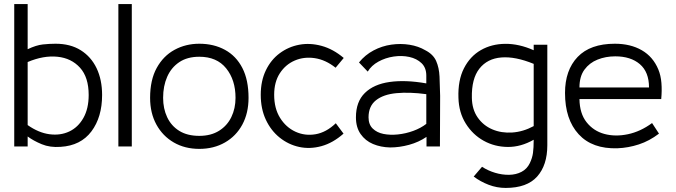

<svg xmlns="http://www.w3.org/2000/svg" viewBox="-20 -720 3323 944"><path d="M482 -253Q482 -144 429.5 -74Q377 -4 278 2Q226 6 185 -11Q144 -28 116 -49V0H50V-700H116V-478Q158 -498 190.5 -501.5Q223 -505 253 -505Q326 -505 377 -473Q428 -441 455 -384.5Q482 -328 482 -253ZM416 -253Q416 -340 373.5 -387Q331 -434 262.5 -441Q194 -448 116 -415V-105Q170 -67 223.5 -60Q277 -53 320.5 -73.5Q364 -94 390 -140Q416 -186 416 -253Z M628 0H562V-700H628Z M960 12Q889 12 834.5 -19.5Q780 -51 749 -107.5Q718 -164 718 -239Q718 -327 750.5 -386Q783 -445 838 -475Q893 -505 960 -505Q1031 -505 1086 -475Q1141 -445 1171.5 -386Q1202 -327 1202 -239Q1202 -164 1171.5 -107.5Q1141 -51 1086 -19.5Q1031 12 960 12ZM960 -52Q1017 -52 1057 -77Q1097 -102 1117.5 -144.5Q1138 -187 1138 -239Q1138 -327 1092 -384Q1046 -441 960 -441Q901 -441 861.5 -414.5Q822 -388 802 -342.5Q782 -297 782 -239Q782 -186 802 -143.5Q822 -101 861.5 -76.5Q901 -52 960 -52Z M1669 -63Q1617 -17 1560.5 -1.5Q1504 14 1451 2.5Q1398 -9 1355 -43.5Q1312 -78 1287 -131.5Q1262 -185 1262 -254Q1262 -322 1287 -374Q1312 -426 1355 -458Q1398 -490 1451 -500Q1504 -510 1561 -494.5Q1618 -479 1670 -435L1630 -387Q1581 -426 1528 -434Q1475 -442 1429.5 -422.5Q1384 -403 1356 -360Q1328 -317 1328 -254Q1328 -187 1357 -140.5Q1386 -94 1432.5 -72.5Q1479 -51 1531.5 -60Q1584 -69 1631 -114Z M1898 5Q1852 4 1814 -12Q1776 -28 1753 -61Q1730 -94 1730 -143Q1730 -220 1774 -263Q1818 -306 1896 -317Q1974 -328 2076 -310V-348Q2076 -387 2052.5 -409.5Q2029 -432 1992.5 -440Q1956 -448 1915.5 -442Q1875 -436 1840.5 -417Q1806 -398 1788 -368L1745 -413Q1775 -450 1816.5 -472Q1858 -494 1904 -500.5Q1950 -507 1993.5 -500Q2037 -493 2071 -473Q2110 -453 2124.5 -420Q2139 -387 2141 -343.5Q2143 -300 2144 -249L2143 0H2077V-47Q2039 -21 1991.5 -8Q1944 5 1898 5ZM2076 -111V-257Q1994 -268 1929.5 -262Q1865 -256 1828.5 -227Q1792 -198 1792 -143Q1792 -108 1812.5 -88Q1833 -68 1865.5 -61.5Q1898 -55 1936.5 -59Q1975 -63 2012 -76.5Q2049 -90 2076 -111Z M2466 204Q2423 204 2382.5 188.5Q2342 173 2309 148L2350 100Q2379 119 2414 129.5Q2449 140 2483 139.5Q2517 139 2544 125Q2571 111 2585 82Q2597 57 2600.5 32Q2604 7 2604 -33Q2541 3 2476.5 2.5Q2412 2 2358 -28Q2304 -58 2270 -112.5Q2236 -167 2234 -239Q2231 -325 2261 -384Q2291 -443 2344 -473.5Q2397 -504 2464.5 -504.5Q2532 -505 2604 -473V-500H2671V-6Q2671 92 2621 148Q2571 204 2466 204ZM2300 -239Q2301 -182 2328.5 -142.5Q2356 -103 2400.5 -84Q2445 -65 2498.5 -68.5Q2552 -72 2604 -100V-406Q2514 -443 2445 -437.5Q2376 -432 2337 -382.5Q2298 -333 2300 -239Z M3231 -233H2829Q2830 -162 2864 -119Q2898 -76 2951.5 -61.5Q3005 -47 3067 -60Q3129 -73 3186 -115L3220 -63Q3173 -27 3121 -10Q3069 7 3016 9Q2892 13 2825 -60Q2758 -133 2758 -263Q2758 -375 2820 -440Q2882 -505 3003 -505Q3080 -505 3135.5 -473Q3191 -441 3217 -378Q3229 -349 3232 -312Q3235 -275 3231 -233ZM3005 -443Q2958 -443 2918 -427Q2878 -411 2853.5 -377.5Q2829 -344 2829 -290H3171Q3171 -366 3126 -404.5Q3081 -443 3005 -443Z"/></svg>

Font: Kulim Park Light
Style: Regular
Weight: 300
Designer: Noponies / Dale Sattler
Foundry: Noponies
Version: Version 1.000; ttfautohint (v1.8.3)